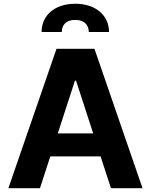

<svg xmlns="http://www.w3.org/2000/svg" viewBox="-20 -982 788 1002"><path d="M23.8 0H188.6L242.5 -165.8H505L558.9 0H723.7L473 -727.3H274.9ZM197.1 -815H302.6C302.2 -847.7 321.4 -878.2 372.9 -878.2C423.3 -878.2 443.2 -848 443.5 -815H549C548.7 -900.9 480.5 -962.4 372.9 -962.4C264.6 -962.4 196.7 -900.9 197.1 -815ZM371.1 -561.1H376.8L466.3 -285.9H281.6Z"/></svg>

Font: Inter-Hewn
Style: Bold
Weight: 700
Designer: Rasmus Andersson
Foundry: rsms
Version: Version 3.012;git-f93a4a705